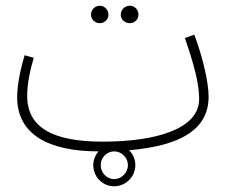

<svg xmlns="http://www.w3.org/2000/svg" viewBox="-20 -508 820 671"><path d="M434 -427C450 -427 464 -440 464 -457C464 -474 450 -488 434 -488C416 -488 402 -474 402 -457C402 -440 416 -427 434 -427ZM329 -427C345 -427 359 -440 359 -457C359 -474 345 -488 329 -488C312 -488 298 -474 298 -457C298 -440 312 -427 329 -427ZM379 143C419 143 453 110 453 69C453 49 445 30 431 17C619 1 709 -60 709 -170C709 -224 687 -312 659 -387L626 -375C658 -283 676 -216 676 -162C676 -56 522 -13 339 -13C163 -13 75 -63 75 -173C75 -218 87 -270 98 -306L66 -315C53 -272 40 -214 40 -168C40 -38 150 21 324 21C313 34 306 51 306 69C306 110 338 143 379 143ZM379 118C353 118 332 96 332 69C332 43 353 21 379 21C405 21 427 43 427 69C427 96 404 118 379 118Z"/></svg>

Font: Noto Sans Arabic UI Cn XLt
Style: Regular
Weight: 200
Width: 3
Designer: Monotype Design Team, Nadine Chahine and Nizar Qandah
Foundry: Monotype Imaging Inc.
Version: Version 2.010